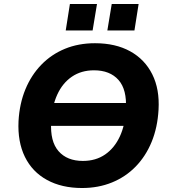

<svg xmlns="http://www.w3.org/2000/svg" viewBox="-20 -933 855 964"><path d="M157 -301 175 -416H692L673 -301ZM392 11Q290 11 216 -29.5Q142 -70 105 -145.5Q68 -221 73 -325Q78 -413 107.5 -484.5Q137 -556 187.5 -608Q238 -660 306 -688Q374 -716 457 -716Q560 -716 633.5 -675.5Q707 -635 744.5 -560Q782 -485 776 -382Q771 -293 741.5 -221Q712 -149 661.5 -97Q611 -45 542.5 -17Q474 11 392 11ZM396 -125Q461 -125 508 -157.5Q555 -190 582 -248.5Q609 -307 612 -385Q618 -483 575 -531.5Q532 -580 452 -580Q388 -580 341 -548Q294 -516 267.5 -458Q241 -400 237 -321Q231 -223 274 -174Q317 -125 396 -125ZM519 -780 541 -913H676L655 -780ZM310 -780 331 -913H467L445 -780Z"/></svg>

Font: Nunito Sans 10pt ExtraBold
Style: Italic
Weight: 800
Italic angle: -9°
Designer: Vernon Adams
Foundry: Vernon Adams
Version: Version 3.101;gftools[0.9.27]